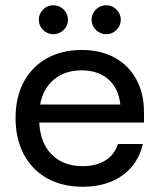

<svg xmlns="http://www.w3.org/2000/svg" viewBox="-20 -700 607 730"><path d="M295 10Q216.7 10 159.2 -22.1Q101.7 -54.2 70.4 -113.3Q39.2 -172.5 39.2 -251.7Q39.2 -330.8 70.4 -388.8Q101.7 -446.7 158.3 -478.3Q215 -510 290.8 -510Q363.3 -510 416.2 -480.8Q469.2 -451.7 498.3 -398.3Q527.5 -345 527.5 -271.7V-234.2H129.2Q133.3 -155.8 177.1 -112.1Q220.8 -68.3 294.2 -68.3Q345 -68.3 380 -89.6Q415 -110.8 428.3 -152.5H523.3Q505 -75 444.6 -32.5Q384.2 10 295 10ZM132.5 -302.5H437.5Q430.8 -364.2 392.1 -398.3Q353.3 -432.5 290 -432.5Q227.5 -432.5 185.8 -398.3Q144.2 -364.2 132.5 -302.5ZM384.2 -570Q360.8 -570 344.6 -586.2Q328.3 -602.5 328.3 -625Q328.3 -647.5 344.6 -663.8Q360.8 -680 384.2 -680Q406.7 -680 422.9 -663.8Q439.2 -647.5 439.2 -625Q439.2 -602.5 422.9 -586.2Q406.7 -570 384.2 -570ZM182.5 -570Q160 -570 143.8 -586.2Q127.5 -602.5 127.5 -625Q127.5 -647.5 143.8 -663.8Q160 -680 182.5 -680Q205.8 -680 222.1 -663.8Q238.3 -647.5 238.3 -625Q238.3 -602.5 222.1 -586.2Q205.8 -570 182.5 -570Z"/></svg>

Font: Funnel Display Light
Style: Regular
Weight: 400
Version: Version 1.000